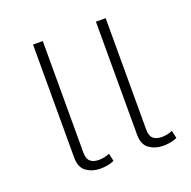

<svg xmlns="http://www.w3.org/2000/svg" viewBox="-100 -616 720 723"><g transform="rotate(-20 260.0 -254.0)"><path d="M184 9Q153 9 129 -7.5Q105 -24 105 -64V-517H144V-70Q144 -45 156 -34.5Q168 -24 190 -24Q213 -24 233 -33L240 -2Q227 4 212.5 6.5Q198 9 184 9ZM436 9Q405 9 381 -7.5Q357 -24 357 -64V-517H396V-70Q396 -45 408 -34.5Q420 -24 442 -24Q465 -24 485 -33L492 -2Q479 4 464.5 6.5Q450 9 436 9Z"/></g></svg>

Font: Noto Sans Thai UI ExtLt
Style: Regular
Weight: 200
Designer: Monotype Design Team
Foundry: Monotype Imaging Inc.
Version: Version 2.000;GOOG;noto-source:20170915:90ef993387c0